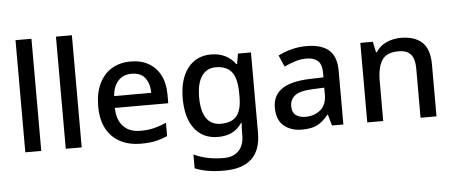

<svg xmlns="http://www.w3.org/2000/svg" viewBox="-60 -908 3067 1296"><g transform="rotate(-5 1474.0 -260.0)"><path d="M191 0H83V-760H191Z M465 0H357V-760H465Z M844 -549Q915 -549 966 -519.5Q1017 -490 1045 -435.5Q1073 -381 1073 -305V-246H711Q713 -164 754.5 -120.5Q796 -77 870 -77Q922 -77 962.5 -87Q1003 -97 1046 -116V-26Q1006 -8 964.5 1Q923 10 865 10Q787 10 727 -21Q667 -52 633.5 -113.5Q600 -175 600 -266Q600 -356 630.5 -419.5Q661 -483 716 -516Q771 -549 844 -549ZM843 -466Q787 -466 753 -429.5Q719 -393 713 -326H965Q964 -388 935 -427Q906 -466 843 -466Z M1389 -549Q1441 -549 1483 -529Q1525 -509 1554 -469H1559L1571 -539H1659V6Q1659 122 1597 181Q1535 240 1408 240Q1350 240 1301.5 232Q1253 224 1212 207V113Q1298 155 1415 155Q1480 155 1516 117.5Q1552 80 1552 13V-5Q1552 -18 1553 -39Q1554 -60 1555 -71H1551Q1523 -29 1482.5 -9.5Q1442 10 1389 10Q1287 10 1230 -63.5Q1173 -137 1173 -269Q1173 -399 1230.5 -474Q1288 -549 1389 -549ZM1413 -460Q1351 -460 1317.5 -410.5Q1284 -361 1284 -267Q1284 -174 1317 -125.5Q1350 -77 1415 -77Q1488 -77 1522 -117Q1556 -157 1556 -248V-268Q1556 -371 1521.5 -415.5Q1487 -460 1413 -460Z M2035 -549Q2137 -549 2187.5 -504.5Q2238 -460 2238 -365V0H2161L2140 -75H2136Q2101 -31 2062.5 -10.5Q2024 10 1956 10Q1883 10 1835 -30Q1787 -70 1787 -154Q1787 -236 1849 -279Q1911 -322 2039 -326L2132 -329V-358Q2132 -417 2105 -441Q2078 -465 2029 -465Q1988 -465 1950 -453Q1912 -441 1877 -424L1843 -502Q1881 -522 1931 -535.5Q1981 -549 2035 -549ZM2059 -256Q1968 -253 1933 -226.5Q1898 -200 1898 -153Q1898 -111 1923 -92.5Q1948 -74 1988 -74Q2049 -74 2090 -108.5Q2131 -143 2131 -212V-259Z M2675 -549Q2768 -549 2818.5 -502.5Q2869 -456 2869 -351V0H2761V-335Q2761 -398 2735 -429Q2709 -460 2652 -460Q2570 -460 2539 -411.5Q2508 -363 2508 -271V0H2400V-539H2485L2500 -467H2506Q2532 -509 2578 -529Q2624 -549 2675 -549Z"/></g></svg>

Font: Noto Sans Adlam Unjoined Medium
Style: Regular
Weight: 500
Version: Version 3.001